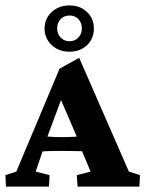

<svg xmlns="http://www.w3.org/2000/svg" viewBox="-22 -687 536 707"><path d="M0 0 -2 -42 38.1 -55.2 197.3 -434.1 269.5 -474.1 452.6 -55.2 493.7 -42 491.2 0H263.7L260.7 -42L311.5 -55.2L271.5 -150.9L263.2 -178.2L187 -355L211.4 -342.3L151.9 -182.1L144.5 -158.7L109.4 -55.2L160.6 -42L158.2 0ZM124.5 -128.9V-186Q140.1 -185.5 158.4 -183.8Q176.8 -182.1 207.5 -182.1Q237.8 -182.1 257.3 -183.8Q276.9 -185.5 292 -186V-129.9Q281.2 -129.9 261.7 -130.6Q242.2 -131.3 207.5 -131.3Q172.9 -131.3 153.6 -130.6Q134.3 -129.9 124.5 -128.9ZM233.9 -496.6Q194.3 -496.6 168.2 -521.2Q142.1 -545.9 142.1 -582Q142.1 -618.2 168.2 -642.6Q194.3 -667 233.9 -667Q272.9 -667 298.3 -642.8Q323.7 -618.7 323.7 -582Q323.7 -544.4 298.3 -520.5Q272.9 -496.6 233.9 -496.6ZM234.4 -535.2Q253.9 -535.2 266.6 -548.6Q279.3 -562 279.3 -583Q279.3 -603.5 266.6 -616.7Q253.9 -629.9 234.4 -629.9Q213.9 -629.9 201.2 -616.5Q188.5 -603 188.5 -583Q188.5 -562.5 201.2 -548.8Q213.9 -535.2 234.4 -535.2Z"/></svg>

Font: Lateef ExtraBold
Style: Regular
Weight: 800
Designer: SIL International
Foundry: SIL International
Version: Version 4.200